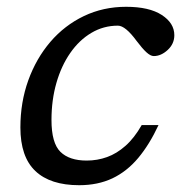

<svg xmlns="http://www.w3.org/2000/svg" viewBox="-20 -535 539 565"><path d="M327 -459.5Q284.5 -459.5 248.8 -438.2Q213 -417 186.8 -379.2Q160.5 -341.5 146 -291Q131.5 -240.5 131.5 -182Q131.5 -114 157.8 -88.2Q184 -62.5 235 -62.5Q266.5 -62.5 295 -72.8Q323.5 -83 349.2 -105.8Q375 -128.5 397 -167H446.5Q420 -110 386.8 -70.2Q353.5 -30.5 310.8 -10.2Q268 10 213 10Q128 10 84 -31.8Q40 -73.5 40 -160Q40 -234 63.2 -298.5Q86.5 -363 128.2 -411.8Q170 -460.5 227 -487.8Q284 -515 351 -515Q419 -515 456 -491Q493 -467 493 -431.5Q493 -406 473.5 -388Q454 -370 432.5 -370Q423 -370 410.8 -381.2Q398.5 -392.5 382 -414.5Q365.5 -437 351.8 -448.2Q338 -459.5 327 -459.5Z"/></svg>

Font: Newsreader 7pt
Style: Italic
Weight: 400
Italic angle: -17°
Designer: Hugues Gentile
Foundry: Production Type
Version: Version 1.003